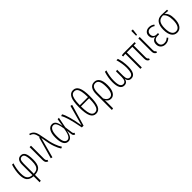

<svg xmlns="http://www.w3.org/2000/svg" viewBox="382 -2454 4355 4355"><g transform="rotate(-45 2560.0 -276.5)"><path d="M534.2 -265.1Q534.2 -121.1 484.1 -58.6Q434.1 3.9 315.9 9.8V194.8L272 203.1V9.8Q164.1 2.4 114.5 -55.9Q64.9 -114.3 64.9 -244.1Q64.9 -370.6 111.8 -522H155.8Q109.9 -376 109.9 -244.1Q109.9 -183.1 119.9 -142.1Q129.9 -101.1 151.6 -77.1Q173.3 -53.2 201.7 -42.2Q230 -31.2 272 -27.8V-362.8Q272 -445.8 304.9 -489Q337.9 -532.2 397.9 -532.2Q430.7 -532.2 454.6 -519.5Q478.5 -506.8 497.1 -477.3Q515.6 -447.8 524.9 -394.8Q534.2 -341.8 534.2 -265.1ZM315.9 -26.9Q380.4 -30.3 416.7 -52.2Q453.1 -74.2 470.9 -125Q488.8 -175.8 488.8 -265.1Q488.8 -354 478 -405.5Q467.3 -457 448.2 -476.1Q429.2 -495.1 397.9 -495.1Q358.4 -495.1 337.2 -464.1Q315.9 -433.1 315.9 -356Z M719.7 -522V-107.9Q719.7 -74.7 728.5 -57.6Q737.3 -40.5 758.8 -29.8L744.6 6.8Q707 -7.8 690.9 -33Q674.8 -58.1 674.8 -105V-522Z M878.4 -741.2Q931.2 -728.5 963.6 -700.4Q996.1 -672.4 1013.9 -627.7Q1031.7 -583 1044.4 -507.8Q1064.5 -388.2 1083.7 -304.2Q1103 -220.2 1124.3 -164.1Q1145.5 -107.9 1159.7 -79.6Q1173.8 -51.3 1199.7 -8.8L1158.7 7.8Q1132.8 -36.1 1118.7 -64.9Q1104.5 -93.8 1083.7 -149.7Q1063 -205.6 1045.2 -286.6Q1027.3 -367.7 1009.8 -481L877.4 7.8L835.4 -2.9L981.4 -522H1000.5Q984.9 -608.4 958.3 -649.4Q931.6 -690.4 872.6 -707Z M1400.4 -532.2Q1456.5 -532.2 1490.2 -488Q1523.9 -443.8 1542.5 -334L1572.8 -522H1615.7L1565.4 -266.1L1590.3 -83Q1593.3 -59.6 1601.8 -48.8Q1610.4 -38.1 1625.5 -33.2L1609.4 5.9Q1557.6 -7.3 1551.8 -66.9L1538.6 -188Q1520.5 -85.4 1484.6 -37.1Q1448.7 11.2 1391.6 11.2Q1239.7 11.2 1239.7 -262.2Q1239.7 -389.2 1282 -460.7Q1324.2 -532.2 1400.4 -532.2ZM1402.3 -494.1Q1349.6 -494.1 1318.1 -436Q1286.6 -377.9 1286.6 -262.2Q1286.6 -138.2 1314.2 -83Q1341.8 -27.8 1393.6 -27.8Q1415.5 -27.8 1433.8 -38.8Q1452.1 -49.8 1469.5 -75.9Q1486.8 -102.1 1501 -150.4Q1515.1 -198.7 1525.4 -268.1Q1511.7 -356 1494.4 -405.5Q1477.1 -455.1 1455.6 -474.6Q1434.1 -494.1 1402.3 -494.1Z M1721.2 -527.8Q1795.4 -409.2 1857.4 -39.1L1991.2 -527.8L2035.2 -518.1L1884.3 0H1828.6Q1787.6 -214.4 1752.4 -334Q1717.3 -453.6 1678.2 -513.2Z M2283.2 -741.2Q2374 -741.2 2416.7 -653.6Q2459.5 -565.9 2459.5 -370.1Q2459.5 -169.9 2416.5 -79.3Q2373.5 11.2 2281.2 11.2Q2190.4 11.2 2147.9 -78.1Q2105.5 -167.5 2105.5 -368.2Q2105.5 -564.5 2149.4 -652.8Q2193.4 -741.2 2283.2 -741.2ZM2283.2 -701.2Q2237.8 -701.2 2210 -671.1Q2182.1 -641.1 2167.5 -572.3Q2152.8 -503.4 2151.4 -388.2H2413.1Q2412.1 -503.4 2397.7 -572.3Q2383.3 -641.1 2355.7 -671.1Q2328.1 -701.2 2283.2 -701.2ZM2281.2 -28.8Q2327.1 -28.8 2355.2 -60.1Q2383.3 -91.3 2397.7 -162.1Q2412.1 -232.9 2413.1 -351.1H2151.4Q2151.9 -233.9 2166.3 -162.6Q2180.7 -91.3 2208.5 -60.1Q2236.3 -28.8 2281.2 -28.8Z M2753.4 -532.2Q2835.9 -532.2 2878.7 -464.4Q2921.4 -396.5 2921.4 -264.2Q2921.4 -130.4 2877.4 -59.6Q2833.5 11.2 2758.3 11.2Q2681.2 11.2 2635.3 -65.9V194.8L2590.3 203.1V-300.8Q2590.3 -410.6 2631.6 -471.4Q2672.9 -532.2 2753.4 -532.2ZM2753.4 -27.8Q2872.1 -27.8 2872.1 -264.2Q2872.1 -384.8 2842.8 -439.9Q2813.5 -495.1 2753.4 -495.1Q2635.3 -495.1 2635.3 -293.9V-123Q2679.2 -27.8 2753.4 -27.8Z M3505.9 -522Q3550.8 -387.2 3550.8 -235.8Q3550.8 11.2 3408.2 11.2Q3360.4 11.2 3332 -15.4Q3303.7 -42 3297.9 -91.8Q3288.6 -41.5 3260.3 -15.1Q3231.9 11.2 3185.1 11.2Q3043.9 11.2 3043.9 -237.8Q3043.9 -375 3090.8 -522H3136.2Q3089.8 -374 3089.8 -235.8Q3089.8 -123 3115.2 -75.9Q3140.6 -28.8 3189 -28.8Q3275.9 -28.8 3275.9 -168.9V-352.1L3319.8 -358.9V-168Q3319.8 -28.8 3403.8 -28.8Q3421.9 -28.8 3436 -33.9Q3450.2 -39.1 3463.9 -53Q3477.5 -66.9 3486.3 -89.6Q3495.1 -112.3 3500.5 -149.2Q3505.9 -186 3505.9 -234.9Q3505.9 -368.7 3460.9 -522Z M4042.5 -481.9H3975.6V-107.9Q3975.6 -74.7 3984.4 -57.6Q3993.2 -40.5 4014.6 -29.8L4000.5 6.8Q3962.9 -7.8 3946.8 -33Q3930.7 -58.1 3930.7 -105V-481.9L3752.4 -481V0H3707.5V-481H3695.8Q3658.7 -481 3633.8 -472.2L3621.6 -508.8Q3638.2 -517.1 3654.1 -519.5Q3669.9 -522 3697.8 -522H4042.5Z M4169.9 -755.9 4218.3 -752.9 4200.2 -600.1H4168.9ZM4207 -522V-107.9Q4207 -74.7 4215.8 -57.6Q4224.6 -40.5 4246.1 -29.8L4231.9 6.8Q4194.3 -7.8 4178.2 -33Q4162.1 -58.1 4162.1 -105V-522Z M4510.7 -532.2Q4584.5 -532.2 4642.1 -485.8L4621.1 -457Q4570.3 -493.2 4513.7 -493.2Q4465.8 -493.2 4439.5 -466.8Q4413.1 -440.4 4413.1 -394Q4413.1 -349.1 4441.2 -320.6Q4469.2 -292 4516.1 -292H4564.9L4560.1 -253.9H4512.7Q4454.1 -253.9 4425.5 -225.8Q4397 -197.8 4397 -140.1Q4397 -87.4 4426.8 -58.1Q4456.5 -28.8 4508.8 -28.8Q4546.9 -28.8 4573.7 -41.3Q4600.6 -53.7 4628.9 -79.1L4653.8 -51.8Q4590.8 11.2 4506.8 11.2Q4437.5 11.2 4393.8 -29.3Q4350.1 -69.8 4350.1 -140.1Q4350.1 -201.7 4379.9 -234.9Q4409.7 -268.1 4460.9 -275.9Q4366.7 -300.8 4366.7 -396Q4366.7 -458.5 4407 -495.4Q4447.3 -532.2 4510.7 -532.2Z M5083 -522V-484.9L4973.1 -493.2Q5062 -432.6 5062 -263.2Q5062 -129.9 5013.9 -59.3Q4965.8 11.2 4880.9 11.2Q4795.9 11.2 4748.5 -59.1Q4701.2 -129.4 4701.2 -259.8Q4701.2 -388.7 4752.9 -458.7Q4804.7 -528.8 4909.2 -528.8Q4988.3 -528.8 5083 -522ZM5015.1 -263.2Q5015.1 -434.1 4926.8 -495.1Q4831.1 -495.6 4789.6 -439Q4748 -382.3 4748 -259.8Q4748 -142.6 4782.5 -85.7Q4816.9 -28.8 4880.9 -28.8Q5015.1 -28.8 5015.1 -263.2Z"/></g></svg>

Font: Fira Sans Compressed ExtraLight
Style: Regular
Weight: 250
Width: 1
Designer: Carrois Corporate & Edenspiekermann AG
Foundry: Carrois Corporate GbR & Edenspiekermann AG
Version: Version 4.203;PS 004.203;hotconv 1.0.88;makeotf.lib2.5.64775